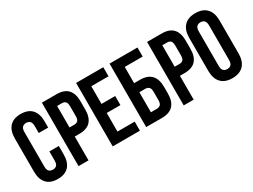

<svg xmlns="http://www.w3.org/2000/svg" viewBox="-51 -1267 2421 1834"><g transform="rotate(-30 1159.5 -350.0)"><path d="M359 -261V-168Q359 -83 317.5 -37.5Q276 8 195 8Q114 8 72.5 -37.5Q31 -83 31 -168V-532Q31 -617 72.5 -662.5Q114 -708 195 -708Q276 -708 317.5 -662.5Q359 -617 359 -532V-464H255V-539Q255 -577 239.5 -592.5Q224 -608 198 -608Q172 -608 156.5 -592.5Q141 -577 141 -539V-161Q141 -123 156.5 -108Q172 -93 198 -93Q224 -93 239.5 -108Q255 -123 255 -161V-261Z M588 -700Q671 -700 711.5 -656Q752 -612 752 -527V-436Q752 -351 711.5 -307Q671 -263 588 -263H536V0H426V-700ZM536 -600V-363H588Q614 -363 628 -377Q642 -391 642 -429V-534Q642 -572 628 -586Q614 -600 588 -600Z M913 -405H1064V-305H913V-100H1103V0H803V-700H1103V-600H913Z M1172 0V-700H1480V-600H1282V-421H1346Q1429 -421 1470.5 -377Q1512 -333 1512 -248V-173Q1512 -88 1470.5 -44Q1429 0 1346 0ZM1346 -100Q1372 -100 1387 -114Q1402 -128 1402 -166V-255Q1402 -293 1387 -307Q1372 -321 1346 -321H1282V-100Z M1748 -700Q1831 -700 1871.5 -656Q1912 -612 1912 -527V-436Q1912 -351 1871.5 -307Q1831 -263 1748 -263H1696V0H1586V-700ZM1696 -600V-363H1748Q1774 -363 1788 -377Q1802 -391 1802 -429V-534Q1802 -572 1788 -586Q1774 -600 1748 -600Z M2064 -161Q2064 -123 2079.5 -107.5Q2095 -92 2121 -92Q2147 -92 2162.5 -107.5Q2178 -123 2178 -161V-539Q2178 -577 2162.5 -592.5Q2147 -608 2121 -608Q2095 -608 2079.5 -592.5Q2064 -577 2064 -539ZM1954 -532Q1954 -617 1997 -662.5Q2040 -708 2121 -708Q2202 -708 2245 -662.5Q2288 -617 2288 -532V-168Q2288 -83 2245 -37.5Q2202 8 2121 8Q2040 8 1997 -37.5Q1954 -83 1954 -168Z"/></g></svg>

Font: Bebas Neue Bold
Style: Regular
Weight: 700
Designer: Ryoichi Tsunekawa & LGV (GE)
Foundry: Free Software Foundation, Inc.
Version: Version 1.003 August 13, 2016